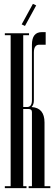

<svg xmlns="http://www.w3.org/2000/svg" viewBox="-20 -972 285 992"><path d="M167 -944 109 -838 92 -846 150 -952ZM240 0H128V-10H145V-393Q145 -409 126 -409H100V-10H117V0H5V-10H35V-790H5V-800H130V-790H100V-419H121Q145 -420 145 -454V-741Q145 -806 196 -806H216V-741H183Q155 -741 155 -701V-454Q155 -431 143 -419Q210 -415 210 -339V-10H240Z"/></svg>

Font: Cathisma Unicode
Style: Normal
Weight: 400
Version: Version 1.0